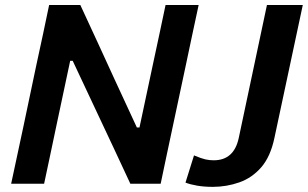

<svg xmlns="http://www.w3.org/2000/svg" viewBox="-20 -733 1228 766"><path d="M24.5 0Q37 -58 48.5 -112Q60 -166 74.5 -233.5L125 -473.5Q140 -542.5 152 -598.5Q163.5 -654 176 -713H300.5Q337 -633.5 371.5 -559.5Q405.5 -485 438 -414.5L526 -224.5H536.5L589.5 -473.5Q604.5 -542.5 616.2 -598Q628 -653.5 640.5 -713H772.5Q759.5 -653.5 747.8 -598Q736 -542.5 721.5 -473.5L670.5 -234Q656 -166 644.5 -112Q633 -58 621 0H500Q468.5 -68 434.5 -140.5Q400.5 -213 360 -299L270 -490.5H260L205.5 -234Q191 -165.5 179.8 -112Q168.5 -58.5 156 0ZM1188 -713 1075 -183.5Q1059.5 -109 1022.8 -66.2Q986 -23.5 935 -5.5Q884 12.5 829 12.5Q795 12.5 767 7.8Q739 3 720 -4.5L754 -113Q784 -100.5 800 -97Q816 -93.5 832.5 -93.5Q913.5 -93.5 932.5 -182.5L1045 -713Z"/></svg>

Font: Heraclito SemiBold
Style: Italic
Weight: 600
Italic angle: -12°
Designer: Kostas Bartsokas (font) & Cristiano Sobral (main changes)
Foundry: Kostas Bartsokas (font) & Cristiano Sobral (main changes)
Version: Version 1.00;July 8, 2020;FontCreator 13.0.0.2655 64-bit